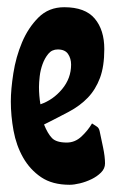

<svg xmlns="http://www.w3.org/2000/svg" viewBox="-20 -512 321 532"><path d="M158 -492Q216 -492 242.5 -460.5Q269 -429 269 -376Q269 -328 257 -296Q245 -264 223.5 -241.5Q202 -219 171 -202.5Q140 -186 102 -167Q112 -142 124 -129.5Q136 -117 165 -117Q188 -117 206 -134Q224 -151 235 -170Q242 -165 248 -161.5Q254 -158 256 -149Q260 -130 265.5 -104Q271 -78 271 -59Q271 -45 260 -34Q249 -23 233.5 -15.5Q218 -8 201.5 -4Q185 0 173 0Q125 0 94 -21Q63 -42 44 -75.5Q25 -109 17.5 -150Q10 -191 10 -231Q10 -264 17 -309Q24 -354 41 -394.5Q58 -435 86.5 -463.5Q115 -492 158 -492ZM88 -271Q88 -259 89 -247Q90 -235 92 -223Q127 -235 152 -265Q177 -295 177 -333Q177 -350 168.5 -362.5Q160 -375 140 -375Q124 -375 114 -363Q104 -351 98 -334.5Q92 -318 90 -300.5Q88 -283 88 -271Z"/></svg>

Font: Reclame
Style: Regular
Weight: 400
Designer: Peter Wiegel
Foundry: Peter Wiegel
Version: Version 1.000